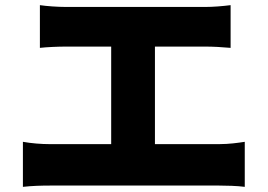

<svg xmlns="http://www.w3.org/2000/svg" viewBox="-20 -735 1040 746"><path d="M135 -715V-549C161 -552 205 -554 236 -554H412V-175H173C141 -175 102 -178 69 -184V-9C104 -13 142 -14 173 -14H832C857 -14 902 -13 931 -9V-184C905 -180 870 -175 832 -175H582V-554H778C807 -554 844 -552 876 -549V-715C845 -711 808 -708 778 -708H236C205 -708 161 -711 135 -715Z"/></svg>

Font: Source Han Sans HK Heavy
Style: Regular
Weight: 900
Designer: Ryoko NISHIZUKA 西塚涼子 (kana, bopomofo & ideographs); Paul D. Hunt (Latin, Greek & Cyrillic); Sandoll Communications 산돌커뮤니
Foundry: Adobe
Version: Version 2.000;hotconv 1.0.107;makeotfexe 2.5.65593